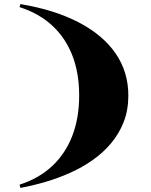

<svg xmlns="http://www.w3.org/2000/svg" viewBox="-20 -835 740 941"><path d="M80 86 76 70Q170 40 235 -20.5Q300 -81 334 -168.5Q368 -256 368 -367Q368 -478 334 -564.5Q300 -651 235 -710.5Q170 -770 76 -800L80 -815Q248 -787 366.5 -725Q485 -663 547 -572.5Q609 -482 609 -367Q609 -296 586.5 -238Q564 -180 524.5 -133Q485 -86 433.5 -50Q382 -14 322.5 12.5Q263 39 201 57Q139 75 80 86Z"/></svg>

Font: Kalnia Expanded
Style: Regular
Weight: 400
Width: 7
Designer: Frida Medrano
Foundry: Frida Medrano
Version: Version 1.105